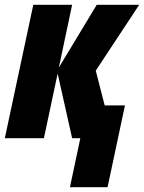

<svg xmlns="http://www.w3.org/2000/svg" viewBox="-33 -573 597 796"><path d="M257 203H413L485 -136H401L364 -280L544 -553H368L211 -293L266 -553H105L-13 0H149L206 -268L266 0H300Z"/></svg>

Font: Noto Sans UI Condensed Black
Style: Italic
Weight: 900
Width: 3
Italic angle: -192°
Designer: Monotype Design Team
Foundry: Monotype Imaging Inc.
Version: Version 1.901